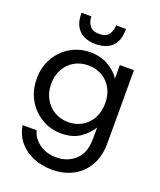

<svg xmlns="http://www.w3.org/2000/svg" viewBox="-168 -815 957 1150"><g transform="rotate(20 310.0 -240.0)"><path d="M304 232Q240 232 185.5 210Q131 188 94.5 145.5Q58 103 48 41H137Q151 92 196 123Q241 154 303 154Q374 154 423 108.5Q472 63 472 -27V-98Q448 -57 401 -24Q354 9 282 9Q212 9 155 -25Q98 -59 65 -117.5Q32 -176 32 -250Q32 -325 65.5 -383Q99 -441 155.5 -474.5Q212 -508 282 -508Q347 -508 396.5 -479.5Q446 -451 472 -410V-496H562V-30Q562 52 528.5 111Q495 170 436.5 201Q378 232 304 232ZM296 -69Q346 -69 385 -92Q424 -115 446 -156Q468 -197 468 -250Q468 -304 446 -344.5Q424 -385 385 -407.5Q346 -430 296 -430Q247 -430 208 -407.5Q169 -385 146.5 -344.5Q124 -304 124 -250Q124 -197 146.5 -156.5Q169 -116 208 -92.5Q247 -69 296 -69ZM291 -564Q253 -564 221 -577.5Q189 -591 169 -623Q149 -655 149 -712H212Q212 -679 230 -654Q248 -629 291 -629Q334 -629 352 -654Q370 -679 370 -712H433Q433 -655 413.5 -623Q394 -591 361.5 -577.5Q329 -564 291 -564Z"/></g></svg>

Font: HostGroteskRegular
Style: Regular
Weight: 400
Designer: Doukan Karapınar based on Poppins by Indian Type Foundry, Jonny Pinhorn
Foundry: Element Type
Version: Version 1.001; ttfautohint (v1.8.4.7-5d5b)